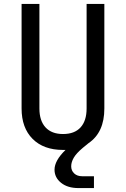

<svg xmlns="http://www.w3.org/2000/svg" viewBox="-20 -750 639 973"><path d="M377.9 203.1Q322.8 203.1 289.6 176.5Q256.3 149.9 256.3 109.9Q256.3 64 312 9.8H299.3Q201.2 9.8 145.3 -46.1Q89.4 -102.1 89.4 -200.2V-730H179.7V-200.2Q179.7 -138.2 210.7 -104.5Q241.7 -70.8 299.3 -70.8Q357.9 -70.8 388.4 -104.5Q418.9 -138.2 418.9 -200.2V-730H508.8V-200.2Q508.8 -79.1 429.2 -24.9L399.9 -1Q366.7 26.9 353.8 49.3Q340.8 71.8 340.8 92.8Q340.8 114.7 356 128.9Q371.1 143.1 396 143.1H456.1V203.1Z"/></svg>

Font: UDEV Gothic 35
Style: Regular
Weight: 400
Version: v2.1.0; ttfautohint (v1.8.4.7-5d5b-dirty) -l 6 -r 45 -G 200 